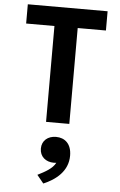

<svg xmlns="http://www.w3.org/2000/svg" viewBox="-69 -777 759 1213"><g transform="rotate(5 310.0 -170.0)"><path d="M384 0V-608H563V-730H57V-608H236.5V0ZM307.5 253C313 253 318.5 252.5 323.5 252C304 290 258.5 314 211 338L253 389.5C330.5 357 406.5 298.5 406.5 200C406.5 124 363.5 89 308 89C256.5 89 218.5 120 218.5 170.5C218.5 222 257 253 307.5 253Z"/></g></svg>

Font: Monaspace Neon
Style: Bold
Weight: 700
Designer: Riley Cran & the Lettermatic Team
Foundry: Lettermatic
Version: Version 1.200 (Monaspace Neon)